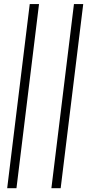

<svg xmlns="http://www.w3.org/2000/svg" viewBox="-20 -748 462 962"><path d="M175.5 -727.5 62.5 195H16L129 -727.5ZM397 -727.5 284 195H237.5L350.5 -727.5Z"/></svg>

Font: Lato Light
Style: Italic
Weight: 300
Italic angle: -7°
Designer: Lukasz Dziedzic
Foundry: tyPoland Lukasz Dziedzic
Version: Version 2.007; 2014-02-27